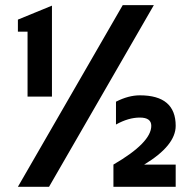

<svg xmlns="http://www.w3.org/2000/svg" viewBox="-20 -718 744 738"><path d="M168.5 0H48.8L451.7 -698.2H571.3ZM416 0V-85.4Q561.5 -169.9 561.5 -234.4Q561.5 -266.1 517.6 -266.1Q473.6 -266.1 425.8 -239.3V-327.1Q473.6 -351.6 517.6 -351.6Q655.3 -351.6 655.3 -234.4Q655.3 -158.7 534.2 -85.4H655.3V0ZM85.9 -346.7V-596.2H48.8V-642.6L179.7 -696.3V-346.7Z"/></svg>

Font: Voltera
Style: Bold
Weight: 700
Designer: Bernd Montag
Version: Version 1.301